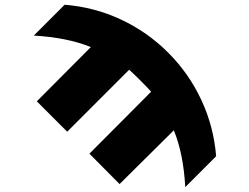

<svg xmlns="http://www.w3.org/2000/svg" viewBox="-20 -763 1040 802"><path d="M882.8 -110.4 753.9 18.6Q746.1 -121.1 706.1 -218.8L479.5 5.9L353.5 -121.1L611.3 -379.9Q601.6 -391.6 566.9 -426.3Q532.2 -460.9 519.5 -471.7L260.7 -212.9L133.8 -339.8L359.4 -566.4Q260.7 -606.4 121.1 -614.3L250 -743.2Q374 -733.4 484.9 -681.6Q595.7 -629.9 682.6 -543Q769.5 -456.1 821.3 -344.7Q873 -233.4 882.8 -110.4Z"/></svg>

Font: Gen Shin Gothic Monospace Heavy
Style: Bold
Weight: 800
Designer: [Source Han Sans]
Ryoko NISHIZUKA  (kana & ideographs); Paul D. Hunt (Latin, Greek & Cyrillic); Wenlong ZHANG  (bopomofo
Version: Version 1.002.20150607